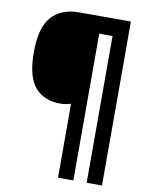

<svg xmlns="http://www.w3.org/2000/svg" viewBox="-96 -828 787 1023"><g transform="rotate(10 298.0 -316.5)"><path d="M528 127H445V-667H373V127H290V-273Q277 -269 263.5 -266.5Q250 -264 232 -264Q145 -264 96 -320.5Q47 -377 47 -509Q47 -645 100 -702.5Q153 -760 246 -760H528Z"/></g></svg>

Font: Noto Sans Ethiopic SemiCondensed ExtraBold
Style: Regular
Weight: 800
Width: 4
Designer: Monotype Design Team
Foundry: Monotype Imaging Inc.
Version: Version 2.102; ttfautohint (v1.8.4.7-5d5b)